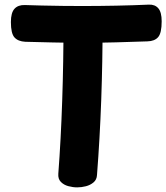

<svg xmlns="http://www.w3.org/2000/svg" viewBox="-20 -790 719 830"><path d="M89.3 -609.4Q58.2 -611 42.7 -628.1Q27.1 -645.1 27.1 -694.7Q27.1 -735.2 42.7 -752.1Q58.2 -769 87 -768.2Q116.6 -767.2 160.1 -766.1Q203.7 -765 250.2 -764.5Q296.7 -764 333.7 -764Q408.7 -764 482.5 -765.5Q556.3 -767 623.9 -770Q650.1 -771 664.5 -754Q678.9 -737 678.9 -698Q678.9 -647.1 663.7 -629.6Q648.6 -612 617.4 -611.2Q554.6 -609 482.6 -607Q410.7 -605 336.7 -605Q271.7 -605 207.4 -606.5Q143.2 -608 89.3 -609.4ZM254.6 -697Q254.6 -707 264.9 -714Q275.2 -721 289.6 -726Q304 -731 318.3 -733.5Q332.7 -736 339.7 -736Q347.7 -736 361.5 -733.5Q375.3 -731 389.6 -726Q403.9 -721 413.7 -714Q423.6 -707 423.6 -697Q423.6 -524 417.6 -357.6Q411.6 -191.1 399.3 -33.4Q398.3 -13.2 384.3 -1.5Q370.3 10.2 351.4 15.1Q332.4 20 313.7 20Q294.9 20 275.3 14.7Q255.8 9.4 243.1 -3.6Q230.3 -16.6 232.1 -39.1Q243.3 -186.9 248.9 -355.4Q254.6 -524 254.6 -697Z"/></svg>

Font: Playpen Sans Deva
Style: Regular
Weight: 400
Designer: Pooja Saxena, Gunjan Panchal, Laura Meseguer, Veronika Burian, José Scaglione
Foundry: TypeTogether
Version: Version 2.000